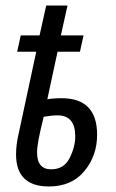

<svg xmlns="http://www.w3.org/2000/svg" viewBox="-20 -664 421 694"><path d="M331 -177Q331 -309 203 -309Q187 -309 174 -308Q161 -307 151 -305L188 -477H269L282 -536H200L224 -644H147L123 -536H55L42 -477H111L47 -179Q43 -162 40.5 -143Q38 -124 38 -106Q38 10 157 10Q239 10 285 -45.5Q331 -101 331 -177ZM114 -113Q114 -131 119.5 -160.5Q125 -190 138 -242Q168 -247 188 -247Q252 -247 252 -171Q252 -133 231.5 -92.5Q211 -52 165 -52Q114 -52 114 -113Z"/></svg>

Font: Noto Sans Display Condensed
Style: Italic
Weight: 400
Width: 3
Designer: Monotype Design team
Foundry: Monotype Imaging Inc.
Version: 1.000